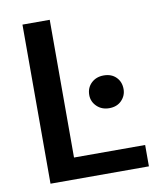

<svg xmlns="http://www.w3.org/2000/svg" viewBox="-80 -766 716 832"><g transform="rotate(-10 278.5 -350.0)"><path d="M75 0V-700H195V-94H508V0ZM383 -278Q350 -278 328.5 -299Q307 -320 307 -349Q307 -381 328.5 -401.5Q350 -422 383 -422Q417 -422 437.5 -401.5Q458 -381 458 -349Q458 -320 437.5 -299Q417 -278 383 -278Z"/></g></svg>

Font: DM Sans 9pt
Style: Semibold
Weight: 600
Designer: Colophon Foundry, Jonny Pinhorn
Foundry: Colophon Foundry
Version: Version 4.004;gftools[0.9.30]